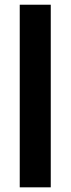

<svg xmlns="http://www.w3.org/2000/svg" viewBox="-20 -802 302 822"><path d="M197.3 0H64.5V-781.8H197.3Z"/></svg>

Font: Spartan MB
Style: Bold
Weight: 700
Designer: Matt Bailey, Mirko Velimirovic
Foundry: Matt Bailey
Version: Version 1.005